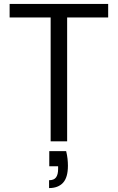

<svg xmlns="http://www.w3.org/2000/svg" viewBox="-20 -720 600 978"><path d="M238 0V-631H29V-700H531V-631H322V0ZM230 238V198Q255 198 265.5 183.5Q276 169 276 141V127H231V50H317Q322 70 324 89Q326 108 326 124Q326 184 301 211Q276 238 230 238Z"/></svg>

Font: DM Sans 24pt
Style: Regular
Weight: 400
Designer: Colophon Foundry, Jonny Pinhorn
Foundry: Colophon Foundry
Version: Version 4.004;gftools[0.9.30]